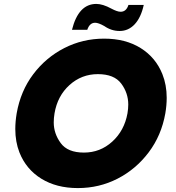

<svg xmlns="http://www.w3.org/2000/svg" viewBox="-20 -945 899 979"><path d="M408 -167Q491 -167 552.5 -223Q614 -279 630 -367Q634 -391 634 -412Q634 -471 598 -519Q562 -567 479 -567Q396 -567 334.5 -511.5Q273 -456 258 -367Q254 -343 254 -321Q254 -264 289.5 -215.5Q325 -167 408 -167ZM377 14Q268 14 190.5 -34Q113 -82 79 -168Q58 -222 58 -287Q58 -325 65 -367Q85 -481 149.5 -566.5Q214 -652 308 -700Q402 -748 511 -748Q620 -748 697 -700Q774 -652 808 -567Q830 -512 830 -446Q830 -408 823 -367Q803 -254 738 -168Q673 -82 579.5 -34Q486 14 377 14ZM590 -787Q548 -787 512 -812Q482 -829 465 -829Q437 -829 425 -793H347Q380 -925 471 -925Q504 -925 548 -901Q578 -885 595 -885Q624 -885 635 -920H713Q699 -856 667 -821.5Q635 -787 590 -787Z"/></svg>

Font: YamahaIndonesia935. App XBold
Style: Italic
Weight: 800
Italic angle: -10°
Designer: Dalton Maag Ltd
Foundry: Dalton Maag Ltd
Version: Version 1.002; January 01, 2024; Regular/Italic